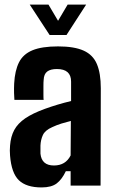

<svg xmlns="http://www.w3.org/2000/svg" viewBox="-20 -812 505 840"><path d="M162 8Q95 8 62.5 -23.5Q30 -55 24 -131Q23 -140 23 -153.5Q23 -167 24 -175Q27 -215 42.5 -243.5Q58 -272 90 -294Q122 -316 177 -336Q205 -346 231.5 -354Q258 -362 291 -370V-455Q291 -510 229 -510Q201 -510 186.5 -499Q172 -488 171 -462Q170 -454 170 -435Q170 -416 170 -397.5Q170 -379 171 -375H43Q42 -384 41.5 -405Q41 -426 42 -447Q45 -503 63 -539Q81 -575 122 -592Q163 -609 234 -609Q305 -609 346 -590.5Q387 -572 404 -531.5Q421 -491 421 -426L420 0H289V-63H268Q251 -27 228 -9.5Q205 8 162 8ZM216 -88Q267 -88 289 -132L290 -283Q270 -278 249 -271.5Q228 -265 209 -256Q177 -242 167.5 -221Q158 -200 157 -175Q157 -162 157 -156.5Q157 -151 157 -140Q162 -88 216 -88ZM110 -792H192L234 -721L276 -792H357L271 -659H197Z"/></svg>

Font: Big Shoulders Text ExtraBold
Style: Regular
Weight: 800
Designer: Patric King
Foundry: XO Type Co
Version: Version 1.000; ttfautohint (v1.8.2)